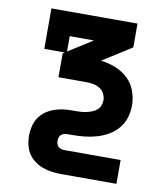

<svg xmlns="http://www.w3.org/2000/svg" viewBox="-82 -590 765 874"><g transform="rotate(10 300.0 -152.5)"><path d="M515 215H257Q236 215 214.5 212Q193 209 173 201.5Q153 194 135.5 181Q118 168 106.5 150Q95 132 90 110.5Q85 89 85 68Q85 47 90 25.5Q95 4 106.5 -14Q118 -32 135.5 -45Q153 -58 173 -65.5Q193 -73 214.5 -76Q236 -79 257 -79H279Q291 -79 303 -80Q315 -81 327 -84Q339 -87 350.5 -91.5Q362 -96 371.5 -104Q381 -112 386 -124Q391 -136 391 -148Q391 -164 383.5 -179Q376 -194 362 -202.5Q348 -211 332 -214Q316 -217 300 -217H171V-327L180 -333H85V-520H483V-410L349 -325Q383 -321 416 -308Q449 -295 474 -271.5Q499 -248 511 -215Q523 -182 523 -148Q523 -119 514.5 -91.5Q506 -64 487.5 -42Q469 -20 444 -5.5Q419 9 391.5 17Q364 25 335.5 28Q307 31 279 31H257Q249 31 241.5 33Q234 35 228 40Q222 45 219.5 52.5Q217 60 217 68Q217 76 219.5 83.5Q222 91 228 96Q234 101 241.5 103Q249 105 257 105H515ZM189 -339 301 -410H189Z"/></g></svg>

Font: Iosevka HT Extrabold Extended
Style: Regular
Weight: 800
Width: 7
Monospace: yes
Designer: Belleve Invis
Foundry: Belleve Invis
Version: Version 32.3.0; ttfautohint (v1.8.4)